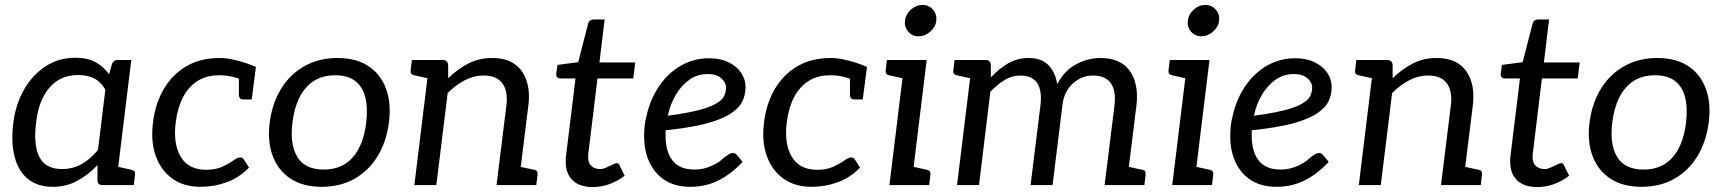

<svg xmlns="http://www.w3.org/2000/svg" viewBox="-20 -750 6978 778"><path d="M194 7Q132 7 93 -25Q54 -57 39 -115.5Q24 -174 34 -252Q43 -326 76.5 -385.5Q110 -445 163.5 -480.5Q217 -516 285 -516Q334 -516 366.5 -498.5Q399 -481 422 -449L433 -488Q438 -507 458 -507H512L450 0H396Q375 0 375 -19V-81Q337 -41 292.5 -17Q248 7 194 7ZM232 -65Q275 -65 310.5 -85Q346 -105 377 -142L407 -387Q387 -420 360 -433Q333 -446 297 -446Q249 -446 213.5 -423.5Q178 -401 155.5 -357.5Q133 -314 126 -252Q115 -161 140 -113Q165 -65 232 -65ZM420 0 440 -78 513 -62Q522 -60 525 -55Q528 -50 527 -41L522 0Z M792 7Q726 7 679.5 -25.5Q633 -58 611.5 -117Q590 -176 600 -254Q609 -330 643.5 -389Q678 -448 735 -481.5Q792 -515 871 -515Q902 -515 942 -504.5Q982 -494 1017 -479L1010 -425L958 -428Q939 -435 917 -440Q895 -445 868 -445Q817 -445 780 -421.5Q743 -398 721 -355Q699 -312 692 -254Q681 -167 712.5 -114.5Q744 -62 815 -62Q854 -62 881 -74.5Q908 -87 925 -99.5Q942 -112 952 -112Q963 -112 968 -104L989 -71Q951 -31 899.5 -12Q848 7 792 7ZM948 -438 1010 -425 1000 -347H967Q957 -347 953 -351.5Q949 -356 948 -363Z M1347 -515Q1423 -515 1472.5 -482.5Q1522 -450 1544 -391Q1566 -332 1556 -254Q1546 -176 1510 -117Q1474 -58 1416.5 -25.5Q1359 7 1283 7Q1209 7 1158.5 -25.5Q1108 -58 1085.5 -117Q1063 -176 1073 -254Q1083 -332 1119.5 -391Q1156 -450 1214.5 -482.5Q1273 -515 1347 -515ZM1292 -63Q1367 -63 1410 -113Q1453 -163 1464 -253Q1471 -314 1460 -356.5Q1449 -399 1419 -422Q1389 -445 1339 -445Q1287 -445 1251 -421.5Q1215 -398 1193.5 -355Q1172 -312 1165 -253Q1154 -166 1184.5 -114.5Q1215 -63 1292 -63Z M1659 0 1721 -507H1774Q1793 -507 1796 -488V-433Q1834 -470 1877.5 -492.5Q1921 -515 1974 -515Q2030 -515 2064.5 -491Q2099 -467 2113.5 -423.5Q2128 -380 2121 -323L2081 0H1992L2032 -323Q2039 -380 2016 -412Q1993 -444 1939 -444Q1900 -444 1863.5 -425Q1827 -406 1794 -373L1748 0ZM2051 0 2071 -78 2144 -62Q2153 -61 2156 -55.5Q2159 -50 2158 -41L2153 0ZM1751 -507 1731 -429 1658 -445Q1649 -447 1646 -452Q1643 -457 1644 -466L1649 -507Z M2383 8Q2323 8 2294.5 -25.5Q2266 -59 2274 -122L2312 -432H2251Q2243 -432 2238 -437Q2233 -442 2234 -452L2239 -487L2323 -498L2363 -654Q2368 -671 2385 -671H2430L2409 -497H2554L2546 -432H2401L2364 -128Q2360 -96 2373.5 -80.5Q2387 -65 2412 -65Q2423 -65 2436.5 -71Q2450 -77 2462 -83Q2474 -89 2479 -89Q2486 -89 2490 -81L2511 -38Q2485 -17 2451 -4.5Q2417 8 2383 8Z M2777 7Q2718 7 2676.5 -18.5Q2635 -44 2612.5 -90.5Q2590 -137 2590 -199Q2590 -219 2592 -238.5Q2594 -258 2599 -277Q2607 -315 2622.5 -350Q2638 -385 2661 -415Q2672 -430 2685.5 -443Q2699 -456 2713 -467Q2742 -489 2777.5 -501.5Q2813 -514 2853 -514Q2899 -514 2932.5 -497.5Q2966 -481 2983.5 -454.5Q3001 -428 3001 -398Q3001 -365 2987.5 -338Q2974 -311 2938 -288Q2914 -273 2878 -260.5Q2842 -248 2792.5 -238.5Q2743 -229 2677 -222Q2677 -217 2677 -208.5Q2677 -200 2677 -201Q2677 -134 2706 -98.5Q2735 -63 2794 -63Q2826 -63 2852.5 -73.5Q2879 -84 2897 -97Q2905 -104 2914.5 -111.5Q2924 -119 2933 -124.5Q2942 -130 2950 -130Q2960 -130 2967 -121L2989 -94Q2942 -44 2890.5 -18.5Q2839 7 2777 7ZM2686 -281Q2737 -288 2775 -295.5Q2813 -303 2838.5 -311.5Q2864 -320 2881 -330Q2906 -344 2914 -360.5Q2922 -377 2922 -395Q2922 -416 2902.5 -433Q2883 -450 2848 -450Q2806 -450 2773.5 -427Q2741 -404 2718.5 -366Q2696 -328 2686 -281Z M3268 7Q3202 7 3155.5 -25.5Q3109 -58 3087.5 -117Q3066 -176 3076 -254Q3085 -330 3119.5 -389Q3154 -448 3211 -481.5Q3268 -515 3347 -515Q3378 -515 3418 -504.5Q3458 -494 3493 -479L3486 -425L3434 -428Q3415 -435 3393 -440Q3371 -445 3344 -445Q3293 -445 3256 -421.5Q3219 -398 3197 -355Q3175 -312 3168 -254Q3157 -167 3188.5 -114.5Q3220 -62 3291 -62Q3330 -62 3357 -74.5Q3384 -87 3401 -99.5Q3418 -112 3428 -112Q3439 -112 3444 -104L3465 -71Q3427 -31 3375.5 -12Q3324 7 3268 7ZM3424 -438 3486 -425 3476 -347H3443Q3433 -347 3429 -351.5Q3425 -356 3424 -363Z M3584 0 3646 -507H3735L3673 0ZM3643 0 3663 -78 3736 -62Q3745 -60 3748 -55Q3751 -50 3750 -41L3745 0ZM3676 -507 3656 -429 3583 -445Q3574 -447 3571 -452Q3568 -457 3569 -466L3574 -507ZM3702 -603Q3676 -603 3660 -622Q3644 -641 3647 -666Q3650 -692 3671 -711Q3692 -730 3718 -730Q3744 -730 3760.5 -711Q3777 -692 3774 -666Q3771 -641 3749.5 -622Q3728 -603 3702 -603Z M3858 0 3920 -507H3973Q3993 -507 3995 -488V-436Q4027 -471 4064.5 -493Q4102 -515 4148 -515Q4200 -515 4228 -486.5Q4256 -458 4264 -409Q4292 -463 4339.5 -489Q4387 -515 4439 -515Q4520 -515 4557.5 -463.5Q4595 -412 4585 -323L4545 0H4456L4496 -323Q4503 -382 4481 -413Q4459 -444 4408 -444Q4363 -444 4327 -411.5Q4291 -379 4285 -323L4245 0H4156L4196 -323Q4203 -384 4182.5 -414Q4162 -444 4114 -444Q4081 -444 4051 -426Q4021 -408 3993 -378L3947 0ZM3950 -507 3930 -429 3857 -445Q3848 -447 3845 -452Q3842 -457 3843 -466L3848 -507ZM4515 0 4535 -78 4608 -62Q4617 -61 4620 -55.5Q4623 -50 4622 -41L4617 0Z M4730 0 4792 -507H4881L4819 0ZM4789 0 4809 -78 4882 -62Q4891 -60 4894 -55Q4897 -50 4896 -41L4891 0ZM4822 -507 4802 -429 4729 -445Q4720 -447 4717 -452Q4714 -457 4715 -466L4720 -507ZM4848 -603Q4822 -603 4806 -622Q4790 -641 4793 -666Q4796 -692 4817 -711Q4838 -730 4864 -730Q4890 -730 4906.5 -711Q4923 -692 4920 -666Q4917 -641 4895.5 -622Q4874 -603 4848 -603Z M5152 7Q5093 7 5051.5 -18.5Q5010 -44 4987.5 -90.5Q4965 -137 4965 -199Q4965 -219 4967 -238.5Q4969 -258 4974 -277Q4982 -315 4997.5 -350Q5013 -385 5036 -415Q5047 -430 5060.5 -443Q5074 -456 5088 -467Q5117 -489 5152.5 -501.5Q5188 -514 5228 -514Q5274 -514 5307.5 -497.5Q5341 -481 5358.5 -454.5Q5376 -428 5376 -398Q5376 -365 5362.5 -338Q5349 -311 5313 -288Q5289 -273 5253 -260.5Q5217 -248 5167.5 -238.5Q5118 -229 5052 -222Q5052 -217 5052 -208.5Q5052 -200 5052 -201Q5052 -134 5081 -98.5Q5110 -63 5169 -63Q5201 -63 5227.5 -73.5Q5254 -84 5272 -97Q5280 -104 5289.5 -111.5Q5299 -119 5308 -124.5Q5317 -130 5325 -130Q5335 -130 5342 -121L5364 -94Q5317 -44 5265.5 -18.5Q5214 7 5152 7ZM5061 -281Q5112 -288 5150 -295.5Q5188 -303 5213.5 -311.5Q5239 -320 5256 -330Q5281 -344 5289 -360.5Q5297 -377 5297 -395Q5297 -416 5277.5 -433Q5258 -450 5223 -450Q5181 -450 5148.5 -427Q5116 -404 5093.5 -366Q5071 -328 5061 -281Z M5486 0 5548 -507H5601Q5620 -507 5623 -488V-433Q5661 -470 5704.5 -492.5Q5748 -515 5801 -515Q5857 -515 5891.5 -491Q5926 -467 5940.5 -423.5Q5955 -380 5948 -323L5908 0H5819L5859 -323Q5866 -380 5843 -412Q5820 -444 5766 -444Q5727 -444 5690.5 -425Q5654 -406 5621 -373L5575 0ZM5878 0 5898 -78 5971 -62Q5980 -61 5983 -55.5Q5986 -50 5985 -41L5980 0ZM5578 -507 5558 -429 5485 -445Q5476 -447 5473 -452Q5470 -457 5471 -466L5476 -507Z M6210 8Q6150 8 6121.5 -25.5Q6093 -59 6101 -122L6139 -432H6078Q6070 -432 6065 -437Q6060 -442 6061 -452L6066 -487L6150 -498L6190 -654Q6195 -671 6212 -671H6257L6236 -497H6381L6373 -432H6228L6191 -128Q6187 -96 6200.5 -80.5Q6214 -65 6239 -65Q6250 -65 6263.5 -71Q6277 -77 6289 -83Q6301 -89 6306 -89Q6313 -89 6317 -81L6338 -38Q6312 -17 6278 -4.5Q6244 8 6210 8Z M6695 -515Q6771 -515 6820.5 -482.5Q6870 -450 6892 -391Q6914 -332 6904 -254Q6894 -176 6858 -117Q6822 -58 6764.5 -25.5Q6707 7 6631 7Q6557 7 6506.5 -25.5Q6456 -58 6433.5 -117Q6411 -176 6421 -254Q6431 -332 6467.5 -391Q6504 -450 6562.5 -482.5Q6621 -515 6695 -515ZM6640 -63Q6715 -63 6758 -113Q6801 -163 6812 -253Q6819 -314 6808 -356.5Q6797 -399 6767 -422Q6737 -445 6687 -445Q6635 -445 6599 -421.5Q6563 -398 6541.5 -355Q6520 -312 6513 -253Q6502 -166 6532.5 -114.5Q6563 -63 6640 -63Z"/></svg>

Font: Aleo
Style: Italic
Weight: 400
Italic angle: -7°
Designer: Alessio Laiso
Foundry: Alessio Laiso
Version: Version 2.001;gftools[0.9.29]